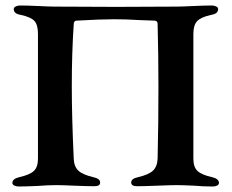

<svg xmlns="http://www.w3.org/2000/svg" viewBox="-20 -674 843 698"><path d="M25 -9Q25 -24 50 -30Q87 -38 102.5 -52Q118 -66 118 -97V-551Q118 -584 105 -598Q92 -612 55 -620Q30 -624 30 -641Q30 -647 37 -650.5Q44 -654 53 -654Q78 -654 122 -652Q160 -650 180 -650L403 -649L622 -650Q640 -650 680 -652Q724 -654 750 -654Q759 -654 766 -650.5Q773 -647 773 -641Q773 -624 748 -620Q711 -612 697 -597.5Q683 -583 683 -551V-97Q683 -66 698.5 -52Q714 -38 751 -30Q776 -24 776 -9Q776 -3 769.5 0.5Q763 4 754 4Q718 4 685 1Q643 -1 622 -1Q601 -1 553 1Q503 3 479 3Q457 3 457 -10Q457 -18 463 -22.5Q469 -27 482 -30Q521 -39 536.5 -54Q552 -69 553 -98Q556 -226 556 -356Q556 -473 553 -587Q553 -599 541 -599L487 -601Q440 -604 395 -604Q344 -604 259 -599Q248 -599 248 -585Q241 -481 241 -361Q241 -250 248 -98Q249 -69 264.5 -54Q280 -39 319 -30Q332 -27 338 -22.5Q344 -18 344 -10Q344 3 323 3Q297 3 249 1Q205 -1 185 -1Q152 -1 117 2Q71 4 48 4Q39 4 32 0.5Q25 -3 25 -9Z"/></svg>

Font: EB Garamond SemiBold
Style: Regular
Weight: 600
Designer: Georg Duffner and Octavio Pardo
Foundry: Georg Duffner
Version: Version 1.000